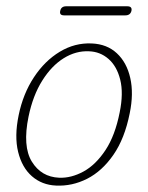

<svg xmlns="http://www.w3.org/2000/svg" viewBox="-20 -584 472 612"><path d="M272.5 -445.5Q321 -443.5 352.5 -414.2Q384 -385 395.2 -335.5Q406.5 -286 393.5 -223Q377.5 -142.5 341.5 -90.5Q305.5 -38.5 257.8 -14.2Q210 10 158.5 7.5Q113.5 5.5 81.8 -22.2Q50 -50 37.8 -99.8Q25.5 -149.5 39.5 -217Q53.5 -285 88 -337.5Q122.5 -390 170.5 -419Q218.5 -448 272.5 -445.5ZM168.5 -17.5Q207 -16 246 -37.2Q285 -58.5 316 -105.2Q347 -152 361.5 -226Q374 -287 363.2 -330Q352.5 -373 325.8 -396.2Q299 -419.5 263.5 -420.5Q222 -422.5 183.2 -398.5Q144.5 -374.5 114.8 -327.2Q85 -280 71 -212.5Q51.5 -117.5 81.5 -68.8Q111.5 -20 168.5 -17.5ZM172 -549.5Q175 -564 191 -564H385.5Q402 -564 399 -549.5Q395.5 -535 379.5 -535H184.5Q168.5 -535 172 -549.5Z"/></svg>

Font: Fraunces 72pt S100 Thin
Style: Italic
Weight: 100
Italic angle: -16°
Version: Version 1.000; ttfautohint (v1.8.3)